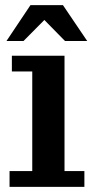

<svg xmlns="http://www.w3.org/2000/svg" viewBox="-20 -724 364 744"><path d="M17 0V-61H105V-447H26V-508H230V-61H307V0ZM5 -565 98 -704H224L318 -565H232L125 -674H179L71 -565Z"/></svg>

Font: Montagu Slab Medium
Style: Regular
Weight: 500
Version: Version 1.000